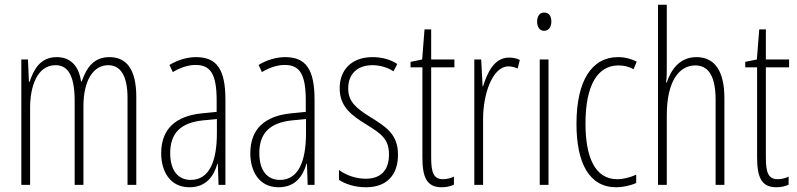

<svg xmlns="http://www.w3.org/2000/svg" viewBox="-20 -780 3363 810"><path d="M442 -539C377 -539 346 -497 325 -437H322C314 -491 286 -539 219 -539C148 -539 121 -483 105 -435H102L98 -529H70V0H107V-326C107 -417 138 -505 214 -505C261 -505 295 -471 295 -354V0H332V-332C332 -438 372 -505 437 -505C484 -505 518 -467 518 -367V0H555V-371C555 -487 514 -539 442 -539Z M807 -539C770 -539 729 -527 695 -506L709 -476C746 -498 779 -506 805 -506C868 -506 894 -468 894 -356V-308L833 -302C723 -291 660 -238 660 -133C660 -59 696 10 779 10C851 10 882 -38 897 -89H899L902 0H931V-359C931 -487 895 -539 807 -539ZM835 -272 895 -278V-218C895 -100 863 -21 785 -21C731 -21 698 -61 698 -134C698 -218 742 -262 835 -272Z M1183 -539C1146 -539 1105 -527 1071 -506L1085 -476C1122 -498 1155 -506 1181 -506C1244 -506 1270 -468 1270 -356V-308L1209 -302C1099 -291 1036 -238 1036 -133C1036 -59 1072 10 1155 10C1227 10 1258 -38 1273 -89H1275L1278 0H1307V-359C1307 -487 1271 -539 1183 -539ZM1211 -272 1271 -278V-218C1271 -100 1239 -21 1161 -21C1107 -21 1074 -61 1074 -134C1074 -218 1118 -262 1211 -272Z M1659 -127C1659 -213 1610 -244 1544 -285C1480 -325 1449 -352 1449 -407C1449 -470 1490 -505 1551 -505C1583 -505 1617 -495 1640 -479L1656 -510C1628 -529 1591 -539 1552 -539C1459 -539 1413 -481 1413 -408C1413 -329 1463 -293 1530 -252C1589 -215 1621 -193 1621 -128C1621 -63 1588 -26 1523 -26C1481 -26 1439 -41 1410 -63V-21C1435 -5 1474 10 1524 10C1613 10 1659 -43 1659 -127Z M1849 -24C1809 -24 1799 -53 1799 -115V-496H1897V-529H1799V-656H1771L1761 -529L1712 -519V-496H1762V-116C1762 -33 1780 10 1843 10C1864 10 1880 6 1895 -1V-35C1884 -29 1866 -24 1849 -24Z M2127 -537C2064 -537 2035 -471 2018 -416H2016L2010 -529H1981V0H2018V-278C2018 -381 2056 -500 2126 -500C2140 -500 2155 -495 2164 -491L2173 -527C2158 -535 2141 -537 2127 -537Z M2276 -727C2254 -727 2246 -709 2246 -688C2246 -667 2256 -650 2275 -650C2294 -650 2306 -665 2306 -689C2306 -709 2298 -727 2276 -727ZM2294 -529H2257V0H2294Z M2580 10C2607 10 2640 3 2664 -8V-43C2637 -31 2610 -24 2584 -24C2490 -24 2450 -117 2450 -259C2450 -422 2502 -504 2589 -504C2612 -504 2633 -499 2653 -488L2666 -520C2643 -532 2617 -539 2587 -539C2477 -539 2412 -440 2412 -258C2412 -91 2466 10 2580 10Z M2793 -503V-760H2756V0H2793V-294C2793 -440 2847 -504 2913 -504C2965 -504 2999 -465 2999 -358V0H3036V-366C3036 -481 2995 -539 2918 -539C2846 -539 2810 -484 2793 -432H2790C2793 -455 2793 -472 2793 -503Z M3261 -24C3221 -24 3211 -53 3211 -115V-496H3309V-529H3211V-656H3183L3173 -529L3124 -519V-496H3174V-116C3174 -33 3192 10 3255 10C3276 10 3292 6 3307 -1V-35C3296 -29 3278 -24 3261 -24Z"/></svg>

Font: Noto Sans Devanagari UI ExtraCondensed ExtraLight
Style: Regular
Weight: 200
Width: 2
Designer: Jelle Bosma - Monotype Design Team
Foundry: Monotype Imaging Inc.
Version: Version 2.004